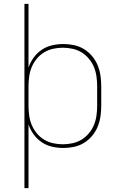

<svg xmlns="http://www.w3.org/2000/svg" viewBox="-20 -755 640 990"><path d="M106 215V-735H127V-406Q136 -434 153.5 -458Q171 -482 195.5 -498.5Q220 -515 249 -521.5Q278 -528 307 -528Q335 -528 362.5 -522Q390 -516 413.5 -501.5Q437 -487 455 -465.5Q473 -444 483.5 -418.5Q494 -393 498 -365.5Q502 -338 502 -310V-210Q502 -182 498 -154.5Q494 -127 483.5 -101.5Q473 -76 455 -54.5Q437 -33 413.5 -18.5Q390 -4 362.5 2Q335 8 307 8Q278 8 249 1.5Q220 -5 195.5 -21.5Q171 -38 153.5 -62Q136 -86 127 -114V215ZM304 -11Q329 -11 354 -16.5Q379 -22 400.5 -35Q422 -48 438.5 -68Q455 -88 464.5 -111Q474 -134 477.5 -159.5Q481 -185 481 -210V-310Q481 -335 477.5 -360.5Q474 -386 464.5 -409Q455 -432 438.5 -452Q422 -472 400.5 -485Q379 -498 354 -503.5Q329 -509 304 -509Q279 -509 254 -503.5Q229 -498 207.5 -485Q186 -472 169.5 -452Q153 -432 143.5 -409Q134 -386 130.5 -360.5Q127 -335 127 -310V-210Q127 -185 130.5 -159.5Q134 -134 143.5 -111Q153 -88 169.5 -68Q186 -48 207.5 -35Q229 -22 254 -16.5Q279 -11 304 -11Z"/></svg>

Font: Iosevka HT Thin Extended
Style: Regular
Weight: 100
Width: 7
Monospace: yes
Designer: Belleve Invis
Foundry: Belleve Invis
Version: Version 32.3.0; ttfautohint (v1.8.4)